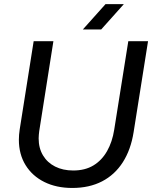

<svg xmlns="http://www.w3.org/2000/svg" viewBox="-20 -900 741 932"><path d="M330.8 12.4Q253.6 12.4 195.2 -16.6Q136.8 -45.6 104.2 -98.4Q71.6 -151.2 71.6 -221.8Q71.6 -233.8 72.6 -246.2Q73.6 -258.6 75.6 -271.6L143.4 -700H239.2L170.4 -263.4Q169.4 -254.8 168.5 -245.9Q167.6 -237 167.6 -228.4Q167.6 -181 188.7 -145.8Q209.8 -110.6 247.6 -91.5Q285.4 -72.4 335.6 -72.4Q393 -72.4 433.7 -97.1Q474.4 -121.8 499.8 -166.6Q525.2 -211.4 534.4 -270.4L602.8 -700H698.6L628.6 -258.6Q615 -173.2 576.2 -112.5Q537.4 -51.8 475.5 -19.7Q413.6 12.4 330.8 12.4ZM382.2 -757 492.2 -880H581.2L471.2 -757Z"/></svg>

Font: MuseoModerno Thin
Style: Italic
Weight: 100
Italic angle: -9°
Designer: Pablo Cosgaya, Héctor Gatti, Marcela Romero, and the Authors of The MuseoModerno Project.
Foundry: Omnibus-Type Team
Version: Version 1.003